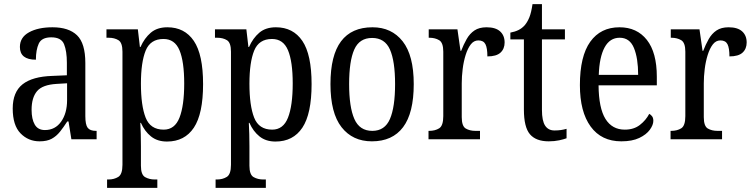

<svg xmlns="http://www.w3.org/2000/svg" viewBox="-20 -679 3672 936"><path d="M173 10Q118 10 80 -29Q42 -68 42 -150Q42 -230 90 -268Q138 -306 236 -309L306 -312V-373Q306 -429 292.5 -463Q279 -497 230 -497Q183 -497 169 -466.5Q155 -436 155 -388Q77 -388 77 -450Q77 -497 121.5 -521.5Q166 -546 236 -546Q315 -546 355.5 -507Q396 -468 396 -372V-113Q396 -71 407.5 -56Q419 -41 448 -41H451V0H328L314 -87H308Q290 -59 272.5 -37Q255 -15 232 -2.5Q209 10 173 10ZM199 -45Q249 -45 278 -86Q307 -127 307 -191V-273L256 -270Q187 -266 160.5 -234.5Q134 -203 134 -144Q134 -98 149.5 -71.5Q165 -45 199 -45Z M502 237V196H509Q536 196 556.5 183.5Q577 171 577 124V-427Q577 -471 557.5 -483Q538 -495 510 -495H499V-536H652L662 -450H665Q684 -493 715 -519.5Q746 -546 796 -546Q880 -546 925 -479.5Q970 -413 970 -269Q970 -124 925 -56.5Q880 11 794 11Q747 11 716 -14Q685 -39 667 -80H664Q667 -28 667 34V129Q667 173 687.5 184.5Q708 196 734 196H747V237ZM778 -47Q832 -47 855 -105.5Q878 -164 878 -272Q878 -379 855 -434Q832 -489 777 -489Q713 -489 690 -432Q667 -375 667 -271Q667 -164 690 -105.5Q713 -47 778 -47Z M1031 237V196H1038Q1065 196 1085.5 183.5Q1106 171 1106 124V-427Q1106 -471 1086.5 -483Q1067 -495 1039 -495H1028V-536H1181L1191 -450H1194Q1213 -493 1244 -519.5Q1275 -546 1325 -546Q1409 -546 1454 -479.5Q1499 -413 1499 -269Q1499 -124 1454 -56.5Q1409 11 1323 11Q1276 11 1245 -14Q1214 -39 1196 -80H1193Q1196 -28 1196 34V129Q1196 173 1216.5 184.5Q1237 196 1263 196H1276V237ZM1307 -47Q1361 -47 1384 -105.5Q1407 -164 1407 -272Q1407 -379 1384 -434Q1361 -489 1306 -489Q1242 -489 1219 -432Q1196 -375 1196 -271Q1196 -164 1219 -105.5Q1242 -47 1307 -47Z M1793 10Q1699 10 1645 -59Q1591 -128 1591 -269Q1591 -409 1642.5 -477.5Q1694 -546 1796 -546Q1889 -546 1943 -477.5Q1997 -409 1997 -269Q1997 -128 1945 -59Q1893 10 1793 10ZM1795 -41Q1856 -41 1881 -99Q1906 -157 1906 -269Q1906 -381 1881 -437.5Q1856 -494 1794 -494Q1732 -494 1707 -437.5Q1682 -381 1682 -269Q1682 -157 1707.5 -99Q1733 -41 1795 -41Z M2069 0V-41H2072Q2101 -41 2121 -53.5Q2141 -66 2141 -113V-427Q2141 -471 2121 -483Q2101 -495 2073 -495H2070V-536H2210L2225 -431H2228Q2240 -462 2255 -488.5Q2270 -515 2293 -530.5Q2316 -546 2352 -546Q2396 -546 2418 -526Q2440 -506 2440 -472Q2440 -441 2420 -422.5Q2400 -404 2356 -404Q2356 -445 2346.5 -463.5Q2337 -482 2312 -482Q2290 -482 2275 -462.5Q2260 -443 2250 -411Q2240 -379 2235.5 -342.5Q2231 -306 2231 -273V-108Q2231 -64 2250.5 -52.5Q2270 -41 2298 -41H2320V0Z M2655 10Q2593 10 2563.5 -24.5Q2534 -59 2534 -145V-487H2468V-520Q2490 -524 2507.5 -532.5Q2525 -541 2539 -557Q2552 -573 2561 -595.5Q2570 -618 2576 -659H2622V-536H2734V-487H2622V-143Q2622 -90 2637.5 -66.5Q2653 -43 2683 -43Q2700 -43 2714 -45Q2728 -47 2742 -51V-5Q2729 0 2706 5Q2683 10 2655 10Z M3009 10Q2912 10 2859.5 -62Q2807 -134 2807 -264Q2807 -405 2857.5 -475.5Q2908 -546 3000 -546Q3085 -546 3133.5 -484.5Q3182 -423 3182 -305V-263H2898Q2899 -152 2931.5 -99.5Q2964 -47 3026 -47Q3070 -47 3099.5 -70Q3129 -93 3145 -124Q3153 -120 3159 -112Q3165 -104 3165 -90Q3165 -70 3148 -46.5Q3131 -23 3096.5 -6.5Q3062 10 3009 10ZM3091 -314Q3091 -395 3070.5 -445Q3050 -495 3001 -495Q2953 -495 2927.5 -448Q2902 -401 2899 -314Z M3249 0V-41H3252Q3281 -41 3301 -53.5Q3321 -66 3321 -113V-427Q3321 -471 3301 -483Q3281 -495 3253 -495H3250V-536H3390L3405 -431H3408Q3420 -462 3435 -488.5Q3450 -515 3473 -530.5Q3496 -546 3532 -546Q3576 -546 3598 -526Q3620 -506 3620 -472Q3620 -441 3600 -422.5Q3580 -404 3536 -404Q3536 -445 3526.5 -463.5Q3517 -482 3492 -482Q3470 -482 3455 -462.5Q3440 -443 3430 -411Q3420 -379 3415.5 -342.5Q3411 -306 3411 -273V-108Q3411 -64 3430.5 -52.5Q3450 -41 3478 -41H3500V0Z"/></svg>

Font: Noto Serif Ethiopic Condensed
Style: Regular
Weight: 400
Width: 3
Designer: Monotype Design Team
Foundry: Monotype Imaging Inc.
Version: Version 2.102; ttfautohint (v1.8.4.7-5d5b)